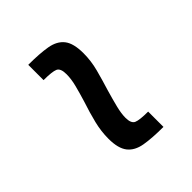

<svg xmlns="http://www.w3.org/2000/svg" viewBox="-5 -542 479 479"><g transform="rotate(45 234.5 -302.5)"><path d="M60 -238Q60 -278 64.5 -304Q69 -330 85.5 -343Q102 -356 137 -356Q164 -356 190.5 -349Q217 -342 246 -333Q270 -326 290 -321Q310 -316 325 -316Q345 -316 349.5 -326.5Q354 -337 354 -367H408Q408 -327 403.5 -301Q399 -275 382.5 -262Q366 -249 332 -249Q306 -249 279.5 -255.5Q253 -262 223 -272Q200 -279 180.5 -284Q161 -289 144 -289Q123 -289 118.5 -278.5Q114 -268 114 -238Z"/></g></svg>

Font: Saira SemiCondensed Medium
Style: Regular
Weight: 500
Width: 4
Designer: Hector Gatti with collaboration of the Omnibus-Type team
Foundry: Omnibus-Type
Version: Version 1.101